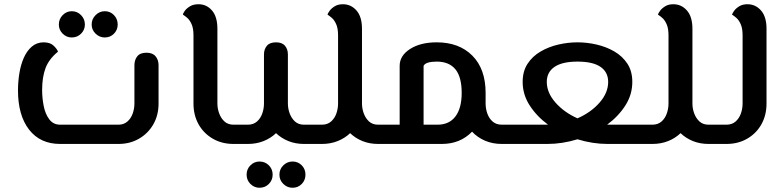

<svg xmlns="http://www.w3.org/2000/svg" viewBox="-20 -680 3702 907"><path d="M264 0Q170 0 117.5 -67.5Q65 -135 65 -253Q65 -294 71.5 -334Q78 -374 92.5 -407Q107 -440 130.5 -460Q154 -480 186 -480Q217 -480 233.5 -464Q250 -448 254 -436Q211 -401 195 -358Q179 -315 179 -255Q179 -217 186.5 -179Q194 -141 213 -116Q232 -91 264 -91H540Q565 -91 582 -106Q599 -121 607 -144Q615 -167 615 -191V-372Q615 -397 628.5 -414Q642 -431 672 -431Q701 -431 715 -414Q729 -397 729 -372V-191Q729 -136 704.5 -93Q680 -50 637 -25Q594 0 540 0ZM475 -503Q450 -503 431.5 -521Q413 -539 413 -564Q413 -590 431.5 -608.5Q450 -627 475 -627Q501 -627 518.5 -608.5Q536 -590 536 -564Q536 -539 518.5 -521Q501 -503 475 -503ZM319 -503Q294 -503 276 -521Q258 -539 258 -564Q258 -590 276 -608.5Q294 -627 319 -627Q345 -627 363 -608.5Q381 -590 381 -564Q381 -539 363 -521Q345 -503 319 -503Z M1083 0Q1028 0 985 -25Q942 -50 918 -93Q894 -136 894 -191V-513Q894 -546 885 -566Q876 -586 864 -596Q852 -606 844 -611Q845 -618 853.5 -629.5Q862 -641 878 -650.5Q894 -660 918 -660Q956 -660 981.5 -630.5Q1007 -601 1007 -544V-191Q1007 -167 1015.5 -144Q1024 -121 1040.5 -106Q1057 -91 1083 -91H1111Q1122 -91 1126.5 -79Q1131 -67 1131 -46Q1131 -25 1126.5 -12.5Q1122 0 1111 0Z M1111 0Q1100 0 1095.5 -12.5Q1091 -25 1091 -46Q1091 -67 1095.5 -79Q1100 -91 1111 -91H1151Q1177 -91 1194 -106Q1211 -121 1219 -144Q1227 -167 1227 -191V-423Q1227 -447 1240.5 -463.5Q1254 -480 1284 -480Q1313 -480 1326.5 -463.5Q1340 -447 1340 -423V-191Q1340 -167 1348.5 -144Q1357 -121 1373.5 -106Q1390 -91 1416 -91H1461Q1472 -91 1476.5 -79Q1481 -67 1481 -46Q1481 -25 1476.5 -12.5Q1472 0 1461 0H1416Q1376 0 1342.5 -13.5Q1309 -27 1284 -51Q1259 -27 1225 -13.5Q1191 0 1151 0ZM1362 207Q1337 207 1318.5 189Q1300 171 1300 145Q1300 119 1318.5 101Q1337 83 1362 83Q1388 83 1405.5 101Q1423 119 1423 145Q1423 171 1405.5 189Q1388 207 1362 207ZM1206 207Q1181 207 1163 189Q1145 171 1145 145Q1145 119 1163 101Q1181 83 1206 83Q1232 83 1250 101Q1268 119 1268 145Q1268 171 1250 189Q1232 207 1206 207Z M1461 0Q1450 0 1445.5 -12.5Q1441 -25 1441 -46Q1441 -67 1445.5 -79Q1450 -91 1461 -91H1501Q1527 -91 1544 -106Q1561 -121 1569 -144Q1577 -167 1577 -191V-513Q1577 -546 1568 -566Q1559 -586 1547 -596Q1535 -606 1527 -611Q1529 -618 1537.5 -629.5Q1546 -641 1561.5 -650.5Q1577 -660 1600 -660Q1638 -660 1664 -630.5Q1690 -601 1690 -544V-191Q1690 -167 1698.5 -144Q1707 -121 1723.5 -106Q1740 -91 1766 -91H1811Q1822 -91 1826.5 -79Q1831 -67 1831 -46Q1831 -25 1826.5 -12.5Q1822 0 1811 0H1766Q1726 0 1692.5 -13.5Q1659 -27 1634 -51Q1609 -27 1575 -13.5Q1541 0 1501 0Z M2043 -389Q1991 -389 1981 -369V-91H2047Q2102 -91 2131.5 -130Q2161 -169 2161 -241Q2161 -317 2131 -353Q2101 -389 2043 -389ZM1811 0Q1800 0 1795.5 -12.5Q1791 -25 1791 -46Q1791 -67 1795.5 -79Q1800 -91 1811 -91H1868V-369Q1868 -417 1917 -448.5Q1966 -480 2043 -480Q2149 -480 2211.5 -417Q2274 -354 2274 -241Q2274 -239 2274 -238V-191Q2274 -167 2282 -144Q2290 -121 2307 -106Q2324 -91 2350 -91H2394Q2406 -91 2410 -79Q2414 -67 2414 -46Q2414 -25 2410 -12.5Q2406 0 2394 0H2350Q2307 0 2271 -15.5Q2235 -31 2210 -58Q2154 0 2067 0Z M2563 -293Q2563 -242 2604 -195.5Q2645 -149 2708 -121Q2772 -149 2812.5 -195.5Q2853 -242 2853 -293Q2853 -339 2817 -364Q2781 -389 2708 -389Q2636 -389 2599.5 -364Q2563 -339 2563 -293ZM2394 0Q2383 0 2378.5 -12.5Q2374 -25 2374 -46Q2374 -67 2378.5 -79Q2383 -91 2394 -91H2566Q2568 -91 2569 -91Q2516 -130 2482.5 -181.5Q2449 -233 2449 -293Q2449 -343 2472 -378.5Q2495 -414 2533.5 -436.5Q2572 -459 2617.5 -469.5Q2663 -480 2708 -480Q2753 -480 2798.5 -469.5Q2844 -459 2882 -437Q2920 -415 2943.5 -379.5Q2967 -344 2967 -293Q2967 -233 2934 -181.5Q2901 -130 2848 -91H2850H3022Q3033 -91 3037.5 -79Q3042 -67 3042 -46Q3042 -25 3037.5 -12.5Q3033 0 3022 0H2850Q2780 0 2708 -22Q2636 0 2566 0Z M3022 0Q3011 0 3006.5 -12.5Q3002 -25 3002 -46Q3002 -67 3006.5 -79Q3011 -91 3022 -91H3062Q3088 -91 3105 -106Q3122 -121 3130 -144Q3138 -167 3138 -191V-513Q3138 -546 3129 -566Q3120 -586 3108 -596Q3096 -606 3088 -611Q3090 -618 3098.5 -629.5Q3107 -641 3122.5 -650.5Q3138 -660 3161 -660Q3199 -660 3225 -630.5Q3251 -601 3251 -544V-191Q3251 -167 3259.5 -144Q3268 -121 3284.5 -106Q3301 -91 3327 -91H3372Q3383 -91 3387.5 -79Q3392 -67 3392 -46Q3392 -25 3387.5 -12.5Q3383 0 3372 0H3327Q3287 0 3253.5 -13.5Q3220 -27 3195 -51Q3170 -27 3136 -13.5Q3102 0 3062 0Z M3372 0Q3361 0 3356.5 -12.5Q3352 -25 3352 -46Q3352 -67 3356.5 -79Q3361 -91 3372 -91H3412Q3438 -91 3455 -106Q3472 -121 3480 -144Q3488 -167 3488 -191V-513Q3488 -546 3479 -566Q3470 -586 3458 -596Q3446 -606 3438 -611Q3440 -618 3448.5 -629.5Q3457 -641 3472.5 -650.5Q3488 -660 3511 -660Q3549 -660 3575 -630.5Q3601 -601 3601 -544V-191Q3601 -136 3577 -93Q3553 -50 3510 -25Q3467 0 3412 0Z"/></svg>

Font: El Messiri SemiBold
Style: Regular
Weight: 600
Designer: Mohamed Gaber
Foundry: Kief Type Foundry
Version: Version 2.020; ttfautohint (v1.8.3)